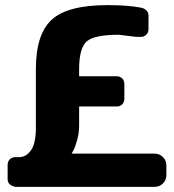

<svg xmlns="http://www.w3.org/2000/svg" viewBox="-20 -730 680 750"><path d="M512.2 -585.9 444.8 -594.2Q348.1 -594.2 318.6 -568.1Q289.1 -542 289.1 -460V-432.1H436Q449.2 -432.1 457.5 -423.6Q465.8 -415 465.8 -401.9V-344.2Q465.8 -331.1 457.5 -322.5Q449.2 -314 436 -314H289.1V-240.2Q289.1 -210.9 281.5 -183.3Q273.9 -155.8 267.1 -143.1L259.8 -129.9H584Q603 -129.9 616.5 -116.5Q629.9 -103 629.9 -84V-45.9Q629.9 -26.9 616.5 -13.4Q603 0 584 0H40Q9.8 -6.8 9.8 -29.8V-85.9Q9.8 -99.1 18.3 -107.7Q26.9 -116.2 40 -116.2H55.2Q82 -116.2 101.1 -143.1Q120.1 -169.9 120.1 -230V-460Q120.1 -596.2 182.1 -653.1Q244.1 -710 399.9 -710Q480 -710 529.8 -700.2Q543 -698.2 551.5 -689.7Q560.1 -681.2 560.1 -669.9V-616.2Q560.1 -603 551.5 -594.5Q543 -585.9 529.8 -585.9Z"/></svg>

Font: Days One
Style: Regular
Weight: 400
Designer: Alexander Kalachev, Alexey Maslov, Jovanny Lemonad
Foundry: Alexander Kalachev, Alexey Maslov, Jovanny Lemonad
Version: Version 1.002